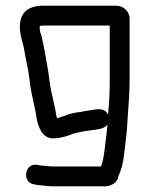

<svg xmlns="http://www.w3.org/2000/svg" viewBox="-20 -513 527 677"><path d="M361 -109C345 -138 317 -126 285 -122L271 -120C269 -119 266 -118 263 -118C249 -117 231 -113 219 -109C213 -107 214 -106 206 -104C200 -102 189 -99 181 -96C180 -101 179 -104 178 -107L176 -121C175 -126 174 -133 172 -141L167 -163C166 -170 164 -178 162 -185C155 -213 153 -249 147 -279C141 -314 134 -355 126 -388C121 -402 120 -403 120 -419V-421C121 -422 122 -422 123 -422C128 -423 131 -423 134 -423H367V-230C367 -189 365 -149 361 -109ZM50 -419C50 -386 60 -369 65 -339C71 -302 80 -269 84 -232C87 -202 94 -173 99 -148L104 -126C105 -119 106 -114 107 -110L109 -96C116 -62 129 -28 164 -25C194 -25 220 -34 242 -43C253 -46 271 -49 282 -51L297 -53C322 -57 347 -57 359 -74C357 -52 355 -33 352 -12C348 18 346 51 336 74H164C156 74 128 71 120 70L110 68C66 62 57 131 100 137L110 139C121 140 153 144 164 144H352C371 144 397 129 397 109C408 86 413 65 417 36C422 -8 428 -46 430 -95C433 -142 437 -183 437 -230V-449C437 -460 432 -470 424 -478C409 -493 399 -493 371 -493H134C83 -493 50 -472 50 -419Z"/></svg>

Font: Electronic
Style: Bd
Weight: 700
Version: Version 1.011